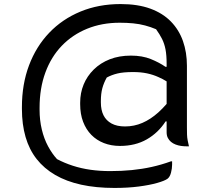

<svg xmlns="http://www.w3.org/2000/svg" viewBox="-20 -767 1090 946"><path d="M88 -239Q88 -352 123 -445Q158 -538 222.5 -605.5Q287 -673 376.5 -710Q466 -747 574 -747Q659 -747 720.5 -724.5Q782 -702 822 -661Q862 -620 881.5 -564.5Q901 -509 901 -443V-139Q901 -119 901.5 -104Q902 -89 904.5 -76Q907 -63 911 -46H901Q886 -46 872 -48Q858 -50 845 -55Q832 -60 822.5 -68Q813 -76 807 -87.5Q801 -99 801 -115V-169H796Q760 -113 703.5 -80.5Q647 -48 571 -48Q528 -48 492 -62Q456 -76 430 -102.5Q404 -129 389.5 -167Q375 -205 375 -254V-261Q375 -309 392 -350.5Q409 -392 442 -424.5Q475 -457 521 -475Q567 -493 625 -493Q681 -493 723 -476Q765 -459 795 -438H801V-452Q801 -495 795.5 -523.5Q790 -552 778.5 -575Q767 -598 749 -623Q723 -634 695 -641.5Q667 -649 636 -652Q605 -655 570 -655Q482 -655 409.5 -625.5Q337 -596 284.5 -541.5Q232 -487 203.5 -409.5Q175 -332 175 -236V-226Q175 -175 186 -129Q197 -83 217 -46Q237 -9 261 17Q297 36 338.5 49.5Q380 63 426 69.5Q472 76 523 76Q579 76 629.5 71Q680 66 727.5 55.5Q775 45 822 28H828V44Q828 63 822.5 84Q817 105 805 114Q791 124 754 134.5Q717 145 663.5 152Q610 159 544 159Q453 159 380 143Q307 127 252 95Q197 63 160.5 16.5Q124 -30 106 -92Q88 -154 88 -230ZM801 -255V-366Q782 -378 761 -387Q735 -399 704.5 -405.5Q674 -412 636 -412Q588 -412 559 -405Q530 -398 506 -385Q491 -358 484 -331.5Q477 -305 477 -269V-262Q477 -225 490 -199Q503 -173 529.5 -158.5Q556 -144 596 -144Q641 -144 681.5 -161.5Q722 -179 760 -213Q781 -232 801 -255Z"/></svg>

Font: Code D Ace
Style: Regular
Weight: 400
Version: Version 1.085; ttfautohint (v1.8.4.7-5d5b);Nerd Fonts 3.0.2